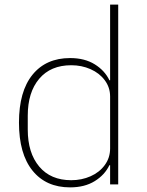

<svg xmlns="http://www.w3.org/2000/svg" viewBox="-20 -797 637 830"><path d="M62 -267Q62 -402 120.5 -474Q179 -546 283 -546Q346 -546 389.5 -519Q433 -492 453 -450H456V-777H491V0H456V-83H453Q433 -41 389.5 -14Q346 13 283 13Q179 13 120.5 -59.5Q62 -132 62 -267ZM456 -155V-380Q456 -419 433 -450Q410 -481 371.5 -498Q333 -515 288 -515Q199 -515 149.5 -456.5Q100 -398 100 -297V-237Q100 -136 149.5 -77Q199 -18 288 -18Q333 -18 371.5 -35Q410 -52 433 -83.5Q456 -115 456 -155Z"/></svg>

Font: IBM Plex Sans JP ExtraLight
Style: Regular
Weight: 200
Designer: Mike Abbink; Paul van der Laan; Pieter van Rosmalen; Wujin Sim; Yejin Wi; Jinhee Kim; Boomi Park; Yona Kim; Kichan Ma
Foundry: Sandoll Inc.
Version: Version 1.001